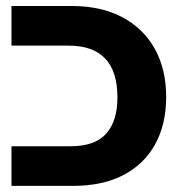

<svg xmlns="http://www.w3.org/2000/svg" viewBox="-20 -609 605 629"><path d="M218.8 0H17.6V-129.9H211.9Q291 -129.9 327.9 -171.1Q364.7 -212.4 364.7 -290Q364.7 -459.5 204.6 -459.5H17.6V-589.4H214.4Q311.5 -589.4 380.9 -552.5Q450.2 -515.6 487.3 -448.7Q524.4 -381.8 524.4 -291Q524.4 -202.6 488.8 -137.2Q453.1 -71.8 385 -35.9Q316.9 0 218.8 0Z"/></svg>

Font: Lunasima
Style: Bold
Weight: 700
Designer: The DocRepair Project, Monotype Design Team
Foundry: Google
Version: Version 2.009